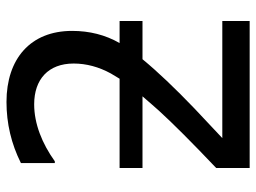

<svg xmlns="http://www.w3.org/2000/svg" viewBox="-118 -664 782 586"><g transform="rotate(-90 273.0 -371.0)"><path d="M502 -83.5H144.5L234.9 -168.5C296.4 -227.5 346.7 -280.3 385.3 -327.1H502V-397H434.6C459.5 -440.4 471.7 -488.8 471.7 -542C471.7 -669.4 386.2 -742.2 254.9 -742.2C189 -742.2 127 -727.5 68.4 -698.2V-594.7H73.7C128.4 -633.8 188.5 -657.7 247.6 -657.7C323.7 -657.7 372.1 -614.7 372.1 -537.1C372.1 -498.5 361.8 -460.4 341.8 -423.8C334.5 -411.6 329.1 -402.3 325.7 -397H53.2V-327.1H272C252.9 -305.2 238.8 -288.6 228.5 -277.3C189.9 -234.9 131.3 -176.3 53.2 -102.1V0H502Z"/></g></svg>

Font: SG Kara SemiBold
Style: Regular
Weight: 400
Designer: Damoon Khanjanzadeh
Version: Version 1.000